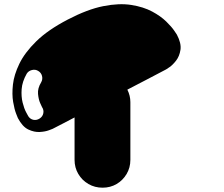

<svg xmlns="http://www.w3.org/2000/svg" viewBox="-20 -667 1040 891"><path d="M224 -69Q224 -69 207 -62.5Q190 -56 164.5 -54.5Q139 -53 111.5 -66Q84 -79 63 -119Q63 -119 55 -139Q47 -159 41 -194Q35 -229 40 -274.5Q45 -320 70 -371.5Q95 -423 148.5 -475.5Q202 -528 294 -576Q386 -624 459.5 -638.5Q533 -653 589.5 -644Q646 -635 686 -613.5Q726 -592 751.5 -567Q777 -542 789 -524Q801 -506 801 -506Q822 -466 817.5 -436Q813 -406 797 -385.5Q781 -365 766 -355Q751 -345 751 -345Q709 -323 660.5 -297.5Q612 -272 571 -251Q585 -223 585 -193V75Q585 111 567.5 140.5Q550 170 521 187Q492 204 456 204Q420 204 390.5 187Q361 170 343.5 140.5Q326 111 326 75V-122Q300 -108 273.5 -94.5Q247 -81 224 -69ZM104 -325Q83 -288 80.5 -253.5Q78 -219 85 -191Q92 -163 101 -146.5Q110 -130 111 -128Q120 -114 135 -111Q150 -108 164 -117Q178 -126 181 -141.5Q184 -157 175 -170Q174 -172 166.5 -188.5Q159 -205 156.5 -231Q154 -257 171 -285Q179 -299 175 -314.5Q171 -330 157 -338Q144 -346 128 -342Q112 -338 104 -325Z"/></svg>

Font: Nikukyu
Style: Regular
Weight: 400
Version: Version 1.00